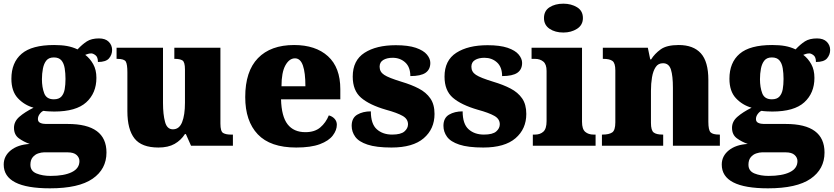

<svg xmlns="http://www.w3.org/2000/svg" viewBox="-34 -797 4560 1050"><path d="M239.3 232.9Q-13.7 232.9 -13.7 103Q-13.7 56.2 24.9 25.1Q63.5 -5.9 128.4 -9.8Q96.2 -21 69.3 -40.5Q42.5 -60.1 42.5 -98.1Q42.5 -132.8 72 -158.4Q101.6 -184.1 149.4 -208Q99.1 -222.2 63.7 -260Q28.3 -297.9 28.3 -366.2Q28.3 -455.1 84.2 -502.9Q140.1 -550.8 262.2 -550.8Q302.2 -550.8 332.3 -545.4Q362.3 -540 390.1 -526.9Q415.5 -554.2 440.9 -570.6Q466.3 -586.9 507.3 -586.9Q542.5 -586.9 560.8 -568.4Q579.1 -549.8 579.1 -523.9Q579.1 -498 562.3 -478Q545.4 -458 501.5 -458Q501.5 -484.9 488.3 -494.9Q475.1 -504.9 465.3 -504.9Q454.6 -504.9 446.3 -502L432.1 -497.1Q458.5 -477.1 475.8 -446Q493.2 -415 493.2 -371.1Q493.2 -288.1 437.7 -237.5Q382.3 -187 262.2 -187Q252.4 -187 232.4 -188Q212.4 -189 204.1 -190.9Q194.3 -188 183.8 -174.6Q173.3 -161.1 173.3 -146Q173.3 -130.9 186.3 -125Q199.2 -119.1 216.3 -119.1H336.4Q548.3 -119.1 548.3 37.1Q548.3 127.9 472.4 180.4Q396.5 232.9 239.3 232.9ZM260.3 -253.9Q288.1 -253.9 301.8 -269Q315.4 -284.2 319.8 -309.1Q324.2 -334 324.2 -365.2Q324.2 -396.5 319.8 -423.3Q315.4 -450.7 301.8 -466.8Q288.1 -482.9 260.3 -482.9Q233.4 -482.9 219.7 -466.3Q206.1 -449.7 200.7 -421.9Q195.3 -394 195.3 -363.8Q195.3 -319.8 207.8 -286.9Q220.2 -253.9 260.3 -253.9ZM242.2 165Q316.4 165 358.4 144.5Q400.4 124 400.4 84Q400.4 64.9 384.8 50.5Q369.1 36.1 335.4 36.1H206.5Q192.4 36.1 174.8 42Q157.2 47.9 144.8 63Q132.3 78.1 132.3 104Q132.3 138.2 165.3 151.6Q198.2 165 242.2 165Z M832.5 9.8Q740.7 9.8 701.7 -39.6Q662.6 -88.9 662.6 -189V-401.9Q662.6 -444.8 654.1 -460Q645.5 -475.1 607.4 -475.1H603.5V-536.1H857.4V-233.9Q857.4 -170.9 868.7 -129.9Q879.4 -89.8 911.6 -89.8Q946.3 -89.8 961.9 -128.9Q977.5 -168 977.5 -234.9V-417Q977.5 -458 963.6 -466.6Q949.7 -475.1 923.3 -475.1H919.4V-536.1H1171.4V-121.1Q1171.4 -78.1 1186.5 -69.6Q1201.7 -61 1227.5 -61H1239.7V0H1010.7L982.4 -64H977.5Q955.6 -29.8 920.7 -10Q885.7 9.8 832.5 9.8Z M1585.9 9.8Q1444.3 9.8 1375.7 -62.5Q1307.1 -134.8 1307.1 -266.1Q1307.1 -407.2 1376.7 -479Q1446.3 -550.8 1574.2 -550.8Q1691.9 -550.8 1759.5 -489.5Q1827.1 -428.2 1827.1 -309.1V-253.9H1502.9Q1505.4 -160.2 1538.8 -117.2Q1572.3 -74.2 1636.2 -74.2Q1687 -74.2 1717.5 -100.1Q1748 -126 1764.2 -166Q1783.2 -161.1 1795.7 -147.5Q1808.1 -133.8 1808.1 -115.2Q1808.1 -85 1786.1 -56.2Q1764.2 -26.9 1715.1 -8.5Q1666 9.8 1585.9 9.8ZM1505.4 -325.2H1636.2Q1636.2 -399.4 1622.6 -438.5Q1608.9 -478 1579.1 -478Q1547.9 -478 1526.4 -439Q1505.4 -400.4 1505.4 -325.2Z M2106.9 9.8Q2023.4 9.8 1975.6 -6.3Q1928.2 -22 1908.7 -49.1Q1889.2 -76.2 1889.2 -108.9Q1889.2 -151.9 1919.7 -169.9Q1950.2 -188 1994.1 -188Q1994.1 -119.1 2026.6 -90.1Q2059.1 -61 2110.4 -61Q2158.2 -61 2177.7 -78.1Q2197.3 -95.2 2197.3 -117.2Q2197.3 -146.5 2168 -163.1Q2138.2 -180.2 2077.1 -196.8Q1986.3 -223.1 1940.7 -262.5Q1895 -301.8 1895 -377.9Q1895 -466.8 1959.5 -508.3Q2023.9 -549.8 2130.4 -549.8Q2197.8 -549.8 2240.2 -535.6Q2282.2 -521 2300.8 -498.5Q2319.3 -476.1 2319.3 -453.1Q2319.3 -417 2293.2 -398.9Q2267.1 -380.9 2210 -380.9Q2210 -430.2 2182.1 -455.6Q2154.3 -481 2113.3 -481Q2082 -481 2062 -469Q2042 -457 2042 -432.1Q2042 -403.8 2066.9 -387.7Q2079.1 -379.4 2102.8 -370.1Q2126.5 -360.8 2161.1 -350.1Q2216.8 -333.5 2255.9 -313Q2296.4 -292 2319.3 -259Q2342.3 -226.1 2342.3 -173.8Q2342.3 -91.8 2283.2 -41Q2224.1 9.8 2106.9 9.8Z M2608.9 9.8Q2525.4 9.8 2477.5 -6.3Q2430.2 -22 2410.6 -49.1Q2391.1 -76.2 2391.1 -108.9Q2391.1 -151.9 2421.6 -169.9Q2452.1 -188 2496.1 -188Q2496.1 -119.1 2528.6 -90.1Q2561 -61 2612.3 -61Q2660.2 -61 2679.7 -78.1Q2699.2 -95.2 2699.2 -117.2Q2699.2 -146.5 2669.9 -163.1Q2640.1 -180.2 2579.1 -196.8Q2488.3 -223.1 2442.6 -262.5Q2397 -301.8 2397 -377.9Q2397 -466.8 2461.4 -508.3Q2525.9 -549.8 2632.3 -549.8Q2699.7 -549.8 2742.2 -535.6Q2784.2 -521 2802.7 -498.5Q2821.3 -476.1 2821.3 -453.1Q2821.3 -417 2795.2 -398.9Q2769 -380.9 2711.9 -380.9Q2711.9 -430.2 2684.1 -455.6Q2656.2 -481 2615.2 -481Q2584 -481 2564 -469Q2543.9 -457 2543.9 -432.1Q2543.9 -403.8 2568.8 -387.7Q2581.1 -379.4 2604.7 -370.1Q2628.4 -360.8 2663.1 -350.1Q2718.8 -333.5 2757.8 -313Q2798.3 -292 2821.3 -259Q2844.2 -226.1 2844.2 -173.8Q2844.2 -91.8 2785.2 -41Q2726.1 9.8 2608.9 9.8Z M3046.9 -619.1Q3002 -619.1 2971.4 -639.6Q2940.9 -660.2 2940.9 -698.2Q2940.9 -737.8 2971.4 -757.3Q3002 -776.9 3046.9 -776.9Q3089.8 -776.9 3121.8 -757.3Q3153.8 -737.8 3153.8 -698.2Q3153.8 -660.2 3121.8 -639.6Q3089.8 -619.1 3046.9 -619.1ZM3223.1 -61V0H2879.9V-61H2892.1Q2919.9 -61 2937.5 -76.9Q2955.1 -92.8 2955.1 -134.8V-409.2Q2955.1 -445.8 2937 -460.4Q2918.9 -475.1 2892.1 -475.1H2873V-536.1H3148.9V-130.9Q3148.9 -90.8 3166.5 -75.9Q3184.1 -61 3211.9 -61Z M3592.8 -61V0H3257.8V-61H3261.7Q3295.9 -61 3313.5 -72.5Q3331.1 -84 3331.1 -127.9V-412.1Q3331.1 -452.1 3315.4 -463.6Q3299.8 -475.1 3266.6 -475.1H3262.7V-536.1H3508.8L3522 -472.2H3526.9Q3545.9 -502.9 3578.9 -526.9Q3611.8 -550.8 3677.7 -550.8Q3757.8 -550.8 3798.8 -505.4Q3839.8 -460 3839.8 -359.9V-130.9Q3839.8 -85 3852.3 -73Q3864.7 -61 3898.9 -61H3902.8V0H3646V-316.9Q3646 -381.8 3635.3 -416Q3624.5 -451.2 3591.8 -451.2Q3565.4 -451.2 3551.8 -430.2Q3537.6 -409.2 3531.7 -374.5Q3525.9 -339.8 3525.9 -300.8V-125Q3525.9 -84 3540.8 -72.5Q3555.7 -61 3588.9 -61Z M4166 232.9Q3913.1 232.9 3913.1 103Q3913.1 56.2 3951.7 25.1Q3990.2 -5.9 4055.2 -9.8Q4022.9 -21 3996.1 -40.5Q3969.2 -60.1 3969.2 -98.1Q3969.2 -132.8 3998.8 -158.4Q4028.3 -184.1 4076.2 -208Q4025.9 -222.2 3990.5 -260Q3955.1 -297.9 3955.1 -366.2Q3955.1 -455.1 4011 -502.9Q4066.9 -550.8 4189 -550.8Q4229 -550.8 4259 -545.4Q4289.1 -540 4316.9 -526.9Q4342.3 -554.2 4367.7 -570.6Q4393.1 -586.9 4434.1 -586.9Q4469.2 -586.9 4487.5 -568.4Q4505.9 -549.8 4505.9 -523.9Q4505.9 -498 4489 -478Q4472.2 -458 4428.2 -458Q4428.2 -484.9 4415 -494.9Q4401.9 -504.9 4392.1 -504.9Q4381.3 -504.9 4373 -502L4358.9 -497.1Q4385.3 -477.1 4402.6 -446Q4419.9 -415 4419.9 -371.1Q4419.9 -288.1 4364.5 -237.5Q4309.1 -187 4189 -187Q4179.2 -187 4159.2 -188Q4139.2 -189 4130.9 -190.9Q4121.1 -188 4110.6 -174.6Q4100.1 -161.1 4100.1 -146Q4100.1 -130.9 4113 -125Q4126 -119.1 4143.1 -119.1H4263.2Q4475.1 -119.1 4475.1 37.1Q4475.1 127.9 4399.2 180.4Q4323.2 232.9 4166 232.9ZM4187 -253.9Q4214.8 -253.9 4228.5 -269Q4242.2 -284.2 4246.6 -309.1Q4251 -334 4251 -365.2Q4251 -396.5 4246.6 -423.3Q4242.2 -450.7 4228.5 -466.8Q4214.8 -482.9 4187 -482.9Q4160.2 -482.9 4146.5 -466.3Q4132.8 -449.7 4127.4 -421.9Q4122.1 -394 4122.1 -363.8Q4122.1 -319.8 4134.5 -286.9Q4147 -253.9 4187 -253.9ZM4168.9 165Q4243.2 165 4285.2 144.5Q4327.1 124 4327.1 84Q4327.1 64.9 4311.5 50.5Q4295.9 36.1 4262.2 36.1H4133.3Q4119.1 36.1 4101.6 42Q4084 47.9 4071.5 63Q4059.1 78.1 4059.1 104Q4059.1 138.2 4092 151.6Q4125 165 4168.9 165Z"/></svg>

Font: Koh Santepheap Black
Style: Regular
Weight: 900
Designer: Danh Hong
Version: Version 2.002; ttfautohint (v1.8.3)